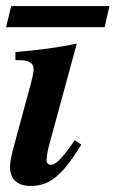

<svg xmlns="http://www.w3.org/2000/svg" viewBox="-31 -606 382 635"><path d="M216 -142 202 -122C175 -84 153 -61 138 -61C130 -61 123 -65 123 -77C123 -86 127 -111 132 -128L223 -462C169 -450 98 -440 20 -434V-407H34C64 -407 80 -397 80 -378C80 -370 78 -357 72 -333L17 -130C7 -94 2 -68 2 -54C2 -11 29 9 70 9C130 9 172 -20 238 -128ZM331 -586H6L-11 -516H315Z"/></svg>

Font: STIXGeneral
Style: Bold Italic
Weight: 700
Italic angle: -16.33°
Designer: MicroPress Inc., with final additions and corrections provided by Coen Hoffman, Elsevier (retired)
Version: Version 1.1.0